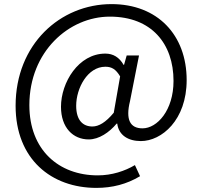

<svg xmlns="http://www.w3.org/2000/svg" viewBox="-20 -742 986 935"><path d="M449 173C527 173 597 155 662 116L637 62C588 91 525 112 456 112C266 112 123 -12 123 -230C123 -491 316 -661 515 -661C718 -661 825 -529 825 -348C825 -204 745 -117 674 -117C613 -117 591 -160 613 -249L657 -472H597L584 -426H582C561 -463 531 -481 493 -481C362 -481 277 -340 277 -222C277 -120 336 -63 412 -63C462 -63 512 -97 548 -140H551C558 -83 605 -55 666 -55C767 -55 889 -157 889 -352C889 -572 747 -722 523 -722C273 -722 56 -526 56 -227C56 34 231 173 449 173ZM430 -126C385 -126 351 -155 351 -227C351 -312 406 -417 493 -417C524 -417 544 -405 565 -370L534 -193C495 -146 461 -126 430 -126Z"/></svg>

Font: Source Han Sans JP
Style: Regular
Weight: 400
Designer: Ryoko NISHIZUKA 西塚涼子 (kana, bopomofo & ideographs); Paul D. Hunt (Latin, Greek & Cyrillic); Sandoll Communications 산돌커뮤니
Foundry: Adobe
Version: Version 2.004;hotconv 1.0.118;makeotfexe 2.5.65603